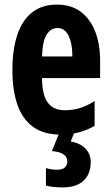

<svg xmlns="http://www.w3.org/2000/svg" viewBox="-20 -576 486 836"><path d="M228 -556Q289 -556 330.5 -525.5Q372 -495 394 -440Q416 -385 416 -309V-236H163Q163 -164 187.5 -130Q212 -96 262 -96Q296 -96 326.5 -105Q357 -114 392 -136V-28Q359 -9 322.5 0.5Q286 10 244 10Q170 10 123.5 -24Q77 -58 55.5 -121Q34 -184 34 -270Q34 -362 56 -426Q78 -490 121 -523Q164 -556 228 -556ZM231 -454Q201 -454 183 -425Q165 -396 163 -330H295Q295 -369 287.5 -396.5Q280 -424 266 -439Q252 -454 231 -454ZM375 130Q375 164 361 189Q347 214 320 227Q293 240 254 240Q232 240 213.5 238Q195 236 180 232V156Q194 160 206.5 161.5Q219 163 229 163Q251 163 262 153.5Q273 144 273 127Q273 107 255.5 95.5Q238 84 206 82L239 0H304L288 40Q316 45 335 57Q354 69 364.5 87.5Q375 106 375 130Z"/></svg>

Font: Noto Sans Display ExtraCondensed
Style: Bold
Weight: 700
Width: 2
Designer: Monotype Design Team
Foundry: Monotype Imaging Inc.
Version: Version 2.003